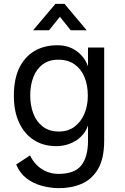

<svg xmlns="http://www.w3.org/2000/svg" viewBox="-20 -747 647 997"><path d="M437 -17V-96Q426 -62 400.5 -37.5Q375 -13 341.5 -0.5Q308 12 273 12Q206 12 156.5 -19.5Q107 -51 79.5 -109.5Q52 -168 52 -250Q52 -335 79.5 -393Q107 -451 158 -481.5Q209 -512 278 -512Q322 -512 354 -496Q386 -480 407 -455Q428 -430 437 -402V-500H521V-17Q521 77 488.5 131.5Q456 186 401.5 208.5Q347 231 281 230Q238 229 194.5 217Q151 205 116.5 178Q82 151 64 107L136 60Q149 88 171 110Q193 132 222 144Q251 156 284 156Q367 156 402 112Q437 68 437 -17ZM286 -64Q334 -64 367.5 -89.5Q401 -115 418.5 -157Q436 -199 436 -250Q436 -305 418.5 -347Q401 -389 367 -413Q333 -437 283 -437Q234 -437 201.5 -412.5Q169 -388 153 -346Q137 -304 137 -252Q137 -200 153 -157.5Q169 -115 202.5 -89.5Q236 -64 286 -64ZM152 -590 268 -727H315L430 -590H347L263 -695H319L235 -590Z"/></svg>

Font: Inclusive Sans
Style: Regular
Weight: 400
Designer: Olivia King
Foundry: Olivia King
Version: Version 2.004